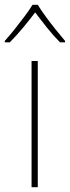

<svg xmlns="http://www.w3.org/2000/svg" viewBox="-42 -783 292 803"><path d="M116 0H90V-528H116ZM116 -763Q128 -743 148 -715.5Q168 -688 190 -660.5Q212 -633 230 -612V-606H209Q181 -634 153.5 -668.5Q126 -703 105 -731Q84 -703 55.5 -668.5Q27 -634 -1 -606H-22V-612Q-3 -633 19 -660.5Q41 -688 61.5 -715.5Q82 -743 94 -763Z"/></svg>

Font: Noto Sans Lao Looped Thin
Style: Regular
Weight: 100
Designer: Mark Frömberg, Ben Mitchell
Foundry: The Fontpad Ltd
Version: Version 1.002; ttfautohint (v1.8.4.7-5d5b)